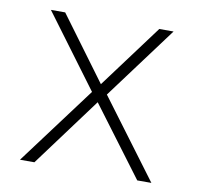

<svg xmlns="http://www.w3.org/2000/svg" viewBox="-64 -583 669 649"><g transform="rotate(10 270.5 -258.5)"><path d="M496 0H447.5L270 -237L94.5 0H45L245 -268L60 -517H109L270 -299L432 -517H481L296 -268Z"/></g></svg>

Font: Public Sans Thin
Style: Regular
Weight: 100
Designer: The Public Sans project authors (U.S. Web Design System). Libre Franklin designed by Pablo Impallari and Rodrigo Fuenzal
Version: Version 1.008